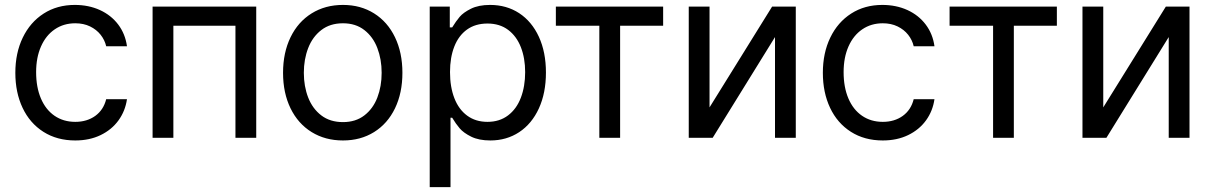

<svg xmlns="http://www.w3.org/2000/svg" viewBox="-20 -557 4895 776"><path d="M42 -262.7Q42 -342.8 72 -405Q102.1 -467.3 156.5 -502.2Q210.9 -537.1 282.2 -537.1Q338.4 -537.1 383.8 -516.4Q429.2 -495.6 457.8 -457.8Q486.3 -419.9 493.2 -370.1H409.2Q403.3 -395.5 386.7 -416.5Q370.1 -437.5 344 -450.2Q317.9 -462.9 284.2 -462.9Q237.3 -462.9 201.4 -438.5Q165.5 -414.1 145.8 -369.4Q126 -324.7 126 -265.6Q126 -204.6 145.3 -159.2Q164.6 -113.8 200.4 -89.1Q236.3 -64.5 284.2 -64.5Q331.5 -64.5 365 -88.6Q398.4 -112.8 409.2 -156.2H493.2Q486.3 -108.4 459 -70.6Q431.6 -32.7 386.7 -11Q341.8 10.7 284.2 10.7Q210.4 10.7 155.5 -24.2Q100.6 -59.1 71.3 -121.1Q42 -183.1 42 -262.7Z M596.7 -530.3H1015.6V0H931.6V-453.1H680.7V0H596.7Z M1124 -262.7Q1124 -344.2 1154.3 -406.5Q1184.6 -468.8 1239.5 -502.9Q1294.4 -537.1 1366.2 -537.1Q1437.5 -537.1 1491.9 -502.9Q1546.4 -468.8 1576.4 -406.5Q1606.4 -344.2 1606.4 -262.7Q1606.4 -181.2 1576.4 -119.1Q1546.4 -57.1 1491.9 -23.2Q1437.5 10.7 1366.2 10.7Q1294.4 10.7 1239.5 -23.2Q1184.6 -57.1 1154.3 -119.1Q1124 -181.2 1124 -262.7ZM1522.5 -262.7Q1522.5 -317.4 1505.1 -362.8Q1487.8 -408.2 1452.6 -435.5Q1417.5 -462.9 1366.2 -462.9Q1314 -462.9 1278.6 -435.5Q1243.2 -408.2 1225.6 -362.8Q1208 -317.4 1208 -262.7Q1208 -208 1225.6 -162.8Q1243.2 -117.7 1278.6 -90.6Q1314 -63.5 1366.2 -63.5Q1417.5 -63.5 1452.6 -90.6Q1487.8 -117.7 1505.1 -162.8Q1522.5 -208 1522.5 -262.7Z M1716.8 -530.3H1797.9V-446.3H1807.6Q1823.2 -471.7 1837.9 -489Q1852.5 -506.3 1883.3 -521.7Q1914.1 -537.1 1960.9 -537.1Q2027.3 -537.1 2078.4 -503.7Q2129.4 -470.2 2158 -408.2Q2186.5 -346.2 2186.5 -263.7Q2186.5 -181.2 2158 -118.9Q2129.4 -56.6 2078.4 -22.9Q2027.3 10.7 1961.9 10.7Q1915.5 10.7 1884.5 -4.6Q1853.5 -20 1837.9 -38.3Q1822.3 -56.6 1807.6 -81.1H1800.8V199.2H1716.8ZM1950.2 -64.5Q1999 -64.5 2033.4 -90.6Q2067.9 -116.7 2085.2 -162.4Q2102.5 -208 2102.5 -265.6Q2102.5 -321.8 2085.2 -366.2Q2067.9 -410.6 2033.7 -436.3Q1999.5 -461.9 1950.2 -461.9Q1901.4 -461.9 1867.4 -437.5Q1833.5 -413.1 1816.2 -368.9Q1798.8 -324.7 1798.8 -265.6Q1798.8 -205.6 1816.4 -160.2Q1834 -114.7 1868.2 -89.6Q1902.3 -64.5 1950.2 -64.5Z M2226.6 -530.3H2660.2V-453.1H2486.3V0H2402.3V-453.1H2226.6Z M3100.6 -530.3H3196.3V0H3112.3V-407.2L2860.4 0H2763.7V-530.3H2847.7V-123Z M3305.7 -262.7Q3305.7 -342.8 3335.7 -405Q3365.7 -467.3 3420.2 -502.2Q3474.6 -537.1 3545.9 -537.1Q3602.1 -537.1 3647.5 -516.4Q3692.9 -495.6 3721.4 -457.8Q3750 -419.9 3756.8 -370.1H3672.9Q3667 -395.5 3650.4 -416.5Q3633.8 -437.5 3607.7 -450.2Q3581.5 -462.9 3547.9 -462.9Q3501 -462.9 3465.1 -438.5Q3429.2 -414.1 3409.4 -369.4Q3389.6 -324.7 3389.6 -265.6Q3389.6 -204.6 3408.9 -159.2Q3428.2 -113.8 3464.1 -89.1Q3500 -64.5 3547.9 -64.5Q3595.2 -64.5 3628.7 -88.6Q3662.1 -112.8 3672.9 -156.2H3756.8Q3750 -108.4 3722.7 -70.6Q3695.3 -32.7 3650.4 -11Q3605.5 10.7 3547.9 10.7Q3474.1 10.7 3419.2 -24.2Q3364.3 -59.1 3335 -121.1Q3305.7 -183.1 3305.7 -262.7Z M3817.9 -530.3H4251.5V-453.1H4077.6V0H3993.7V-453.1H3817.9Z M4691.9 -530.3H4787.6V0H4703.6V-407.2L4451.7 0H4355V-530.3H4439V-123Z"/></svg>

Font: Pretendard JP
Style: Regular
Weight: 400
Designer: Base glyphs from Inter by Rasmus Andersson; Hangeul glyphs from Noto Sans CJK(Source Han Sans) by Jang Soo-young and Kan
Foundry: Kil Hyung-jin
Version: Version 1.309